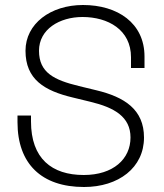

<svg xmlns="http://www.w3.org/2000/svg" viewBox="-20 -734 654 768"><path d="M312 -714C182 -714 82 -639 82 -531C82 -416 158 -371 271 -344L341 -327C437 -304 502 -267 502 -184C502 -98 433 -34 315 -34C187 -34 104 -100 104 -248V-272H50V-245C50 -79 146 14 316 14C454 14 556 -63 556 -184C556 -296 478 -346 365 -373L295 -390C197 -414 136 -443 136 -531C136 -617 218 -666 310 -666C412 -666 504 -615 504 -505V-462H558V-508C558 -642 450 -714 312 -714Z"/></svg>

Font: Space Text Light
Style: Regular
Weight: 300
Designer: Florian Karsten (Space Text), Colophon Foundry (Space Mono)
Foundry: Florian Karsten
Version: Version 1.003;PS 001.003;hotconv 1.0.88;makeotf.lib2.5.64775